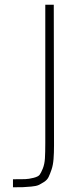

<svg xmlns="http://www.w3.org/2000/svg" viewBox="-20 -721 344 814"><path d="M208 -701Q208 -595 208.5 -403.5Q209 -212 209 -105Q209 -72 207 -46.5Q205 -21 198.5 -2Q192 17 186 29.5Q180 42 166.5 50.5Q153 59 143.5 63.5Q134 68 112.5 70Q91 72 77.5 72.5Q64 73 35 73V39Q71 39 86.5 38.5Q102 38 122 33Q142 28 148 20Q154 12 161.5 -6.5Q169 -25 170.5 -50Q172 -75 172 -115V-701Z"/></svg>

Font: TitilliumText22L Th
Style: Thin
Weight: 100
Designer: Campivisivi
Foundry: Campivisivi
Version: 1.000